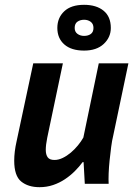

<svg xmlns="http://www.w3.org/2000/svg" viewBox="-20 -763 553 797"><path d="M241 -500 176 -191Q170 -161 170 -141Q170 -121 178 -110Q186 -99 206 -99Q223 -99 240.5 -107.5Q258 -116 274 -129.5Q290 -143 303.5 -159.5Q317 -176 326 -192L390 -500H513L450 -200Q445 -180 441.5 -153Q438 -126 435 -97.5Q432 -69 431 -43Q430 -17 431 0H332L327 -90H323Q309 -71 290.5 -52.5Q272 -34 249.5 -19Q227 -4 200.5 5Q174 14 144 14Q97 14 68 -9.5Q39 -33 39 -96Q39 -133 49 -177L118 -500ZM218 -647Q218 -689 246.5 -716Q275 -743 329 -743Q380 -743 410 -718.5Q440 -694 440 -647Q440 -608 410.5 -580.5Q381 -553 329 -553Q276 -553 247 -578.5Q218 -604 218 -647ZM290 -647Q290 -631 301.5 -622.5Q313 -614 329 -614Q346 -614 357 -622Q368 -630 368 -647Q368 -664 356.5 -672.5Q345 -681 329 -681Q313 -681 301.5 -673Q290 -665 290 -647Z"/></svg>

Font: PT Sans
Style: Bold Italic
Weight: 700
Italic angle: -12°
Designer: A.Korolkova, O.Umpeleva, V.Yefimov
Foundry: ParaType Ltd
Version: Version 2.003W OFL